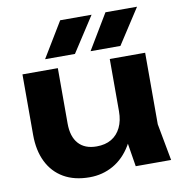

<svg xmlns="http://www.w3.org/2000/svg" viewBox="-89 -895 944 994"><g transform="rotate(-10 383.0 -398.5)"><path d="M303 15Q223 15 167 -17.5Q111 -50 81.5 -110Q52 -170 52 -252V-570H238V-279Q238 -210 271 -173Q304 -136 366 -136Q412 -136 444 -155Q476 -174 493.5 -210Q511 -246 511 -295L569 -264Q559 -174 521.5 -111.5Q484 -49 427.5 -17Q371 15 303 15ZM547 0 511 -222V-570H697V-194L733 0ZM293 -812H458L338 -627H181ZM531 -812H697L577 -627H420Z"/></g></svg>

Font: Unbounded SemiBold
Style: Regular
Weight: 600
Designer: Luke Prowse, Jean-Baptiste Morizot, Fátima Lázaro, Florian Runge
Foundry: NaN
Version: Version 1.700